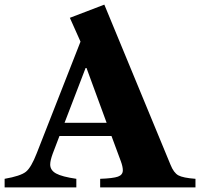

<svg xmlns="http://www.w3.org/2000/svg" viewBox="-40 -810 865 830"><path d="M482 -114 442 -222H217L188 -146Q177 -116 177 -99Q177 -74 202.5 -60Q228 -46 290 -37V0H-20V-37Q49 -49 72 -67.5Q95 -86 119 -148L308 -630L262 -733L411 -790L697 -98Q711 -63 731 -52Q751 -41 805 -37V0H393V-37Q449 -39 470 -46.5Q491 -54 491 -74Q491 -90 482 -114ZM334 -516H330L239 -279H421Z"/></svg>

Font: Libre Caslon Text
Style: Bold
Weight: 700
Designer: Pablo Impallari, Rodrigo Fuenzalida
Foundry: Pablo Impallari, Rodrigo Fuenzalida
Version: Version 1.002